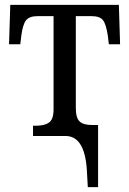

<svg xmlns="http://www.w3.org/2000/svg" viewBox="-20 -556 528 785"><path d="M335 138Q326 0 248 0H115V-42H127Q162 -42 180.5 -55Q199 -68 199 -109V-490H133Q100 -490 86.5 -473Q73 -456 67 -409L63 -375H17L22 -536H466L471 -375H425L421 -409Q414 -457 401 -473.5Q388 -490 355 -490H290V-114Q290 -74 305.5 -59.5Q321 -45 355 -45H381V209H339Z"/></svg>

Font: Noto Serif Narrow
Style: Regular
Weight: 400
Width: 4
Designer: Monotype Design Team
Foundry: Monotype Imaging Inc.
Version: Version 1.001